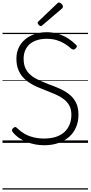

<svg xmlns="http://www.w3.org/2000/svg" viewBox="-20 -1149 728 1544"><path d="M335 19Q300 19 264.5 12.5Q229 6 195.5 -7Q162 -20 133.5 -39.5Q105 -59 84 -85Q76 -95 76 -102.5Q76 -110 85 -118Q95 -127 102 -127.5Q109 -128 122 -115Q146 -91 178.5 -72.5Q211 -54 250.5 -44.5Q290 -35 335 -35Q386 -35 426.5 -47.5Q467 -60 495 -84.5Q523 -109 538.5 -145Q554 -181 554 -226Q554 -270 537.5 -300Q521 -330 493 -351.5Q465 -373 428.5 -389Q392 -405 351 -421Q316 -434 281.5 -449Q247 -464 216.5 -483.5Q186 -503 162.5 -530Q139 -557 125.5 -593Q112 -629 112 -677Q112 -727 131 -766.5Q150 -806 183.5 -833.5Q217 -861 261 -875.5Q305 -890 355 -890Q408 -890 450.5 -876Q493 -862 527.5 -840Q562 -818 589 -791Q598 -783 598 -775.5Q598 -768 589 -760Q580 -751 572 -750.5Q564 -750 554 -757Q527 -781 497.5 -799Q468 -817 433 -827Q398 -837 355 -837Q312 -837 277.5 -826Q243 -815 219 -794Q195 -773 182.5 -743.5Q170 -714 170 -676Q170 -630 186 -597.5Q202 -565 230 -542.5Q258 -520 294.5 -503.5Q331 -487 370 -472Q413 -457 456 -438Q499 -419 534 -392.5Q569 -366 590 -326Q611 -286 611 -227Q611 -171 591.5 -125.5Q572 -80 535.5 -48Q499 -16 448.5 1.5Q398 19 335 19ZM308 -939Q301 -939 292 -948Q283 -957 283 -964Q283 -966 283.5 -969.5Q284 -973 288 -976L439 -1120Q443 -1124 446 -1126.5Q449 -1129 453 -1129Q460 -1129 468 -1123.5Q476 -1118 481 -1110.5Q486 -1103 486 -1096Q486 -1092 485 -1089Q484 -1086 479 -1081L321 -946Q317 -943 314 -941Q311 -939 308 -939ZM0 365H688V375H0ZM0 -20H688V0H0ZM0 -505H688V-500H0ZM0 -885H688V-875H0Z"/></svg>

Font: Playwrite GB J Guides
Style: Regular
Weight: 400
Designer: Veronika Burian, José Scaglione
Foundry: TypeTogether
Version: Version 1.003